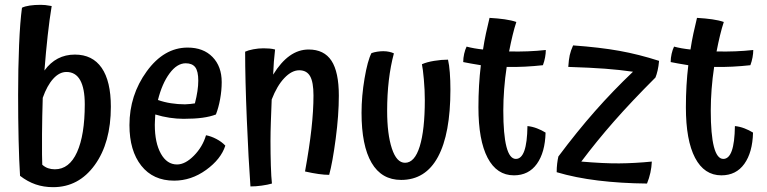

<svg xmlns="http://www.w3.org/2000/svg" viewBox="-20 -735 3174 795"><path d="M439 -293Q439 -144 372.5 -52Q306 40 200 40Q161 40 127.5 28.5Q94 17 63 -7Q59 -69 57 -157Q55 -245 55 -342Q55 -451 59 -547.5Q63 -644 71 -703Q83 -709 103 -712Q123 -715 149 -715Q159 -715 168 -714Q177 -713 194 -710Q185 -656 177.5 -588Q170 -520 164 -443Q188 -476 219.5 -492.5Q251 -509 290 -509Q363 -509 401 -454Q439 -399 439 -293ZM155 -53Q166 -43 179 -38.5Q192 -34 207 -34Q267 -34 299 -105Q331 -176 331 -303Q331 -369 312 -403Q293 -437 255 -437Q226 -437 200.5 -409Q175 -381 157 -330Q156 -292 155 -254Q154 -216 154 -180Q154 -120 154 -95.5Q154 -71 155 -53Z M634 -321Q659 -312 688 -307.5Q717 -303 746 -303Q755 -303 768 -304.5Q781 -306 787 -307Q794 -334 797.5 -357.5Q801 -381 801 -401Q801 -440 788.5 -456.5Q776 -473 749 -473Q713 -473 682 -431Q651 -389 634 -321ZM833 -175Q854 -171 876 -159.5Q898 -148 913 -132Q895 -76 833.5 -31.5Q772 13 701 13Q614 13 565 -49Q516 -111 516 -217Q516 -341 587.5 -439.5Q659 -538 757 -538Q822 -538 860 -499Q898 -460 898 -395Q898 -361 891.5 -325Q885 -289 874 -261Q851 -252 818.5 -247.5Q786 -243 740 -243Q712 -243 682 -247.5Q652 -252 623 -261Q622 -241 621.5 -233Q621 -225 621 -218Q621 -144 646 -99Q671 -54 713 -54Q747 -54 783 -90.5Q819 -127 833 -175Z M1100 -151Q1100 -98 1101.5 -49.5Q1103 -1 1106 25Q1089 30 1064 33.5Q1039 37 1017 37Q1009 -72 1002 -239.5Q995 -407 995 -521Q1008 -527 1029 -531Q1050 -535 1071 -535Q1084 -535 1096 -534Q1108 -533 1119 -530Q1116 -506 1114 -479.5Q1112 -453 1111 -426Q1143 -478 1179.5 -504Q1216 -530 1258 -530Q1322 -530 1352.5 -483.5Q1383 -437 1383 -339Q1383 -259 1370 -160.5Q1357 -62 1343 -11Q1324 -11 1299 -14.5Q1274 -18 1243 -25Q1261 -124 1269.5 -200.5Q1278 -277 1278 -340Q1278 -395 1264 -419.5Q1250 -444 1219 -444Q1188 -444 1157.5 -412Q1127 -380 1105 -323Q1103 -273 1101.5 -229.5Q1100 -186 1100 -151Z M1641 10Q1560 10 1518.5 -61Q1477 -132 1477 -268Q1477 -337 1489.5 -410.5Q1502 -484 1518 -515Q1529 -519 1542 -521Q1555 -523 1567 -523Q1580 -523 1591.5 -520.5Q1603 -518 1611 -514Q1597 -462 1590 -402.5Q1583 -343 1583 -276Q1583 -180 1602.5 -120.5Q1622 -61 1657 -61Q1697 -61 1718 -129Q1739 -197 1739 -321Q1739 -362 1735 -406.5Q1731 -451 1727 -469Q1747 -478 1777.5 -483Q1808 -488 1835 -488Q1840 -467 1842.5 -434.5Q1845 -402 1845 -364Q1845 -181 1793.5 -85.5Q1742 10 1641 10Z M2164 -213Q2184 -211 2203.5 -203.5Q2223 -196 2239 -186Q2237 -104 2203 -56.5Q2169 -9 2108 -9Q2037 -9 1999 -81.5Q1961 -154 1961 -291Q1961 -337 1963.5 -380.5Q1966 -424 1971 -465Q1947 -469 1929.5 -472Q1912 -475 1898 -478Q1898 -495 1902 -512.5Q1906 -530 1912 -542Q1927 -538 1944 -535Q1961 -532 1980 -530Q1985 -563 1992 -596Q1999 -629 2007 -661Q2042 -659 2070 -655Q2098 -651 2118 -644Q2110 -620 2102.5 -589Q2095 -558 2088 -522Q2127 -521 2165.5 -522.5Q2204 -524 2240 -528Q2240 -514 2237 -497.5Q2234 -481 2228 -465Q2192 -461 2153.5 -459Q2115 -457 2078 -458Q2071 -412 2067.5 -366Q2064 -320 2064 -277Q2064 -178 2077 -127.5Q2090 -77 2116 -77Q2139 -77 2151 -110.5Q2163 -144 2164 -213Z M2679 -66Q2678 -43 2673 -20Q2668 3 2659 25Q2551 24 2456.5 12.5Q2362 1 2285 -22Q2285 -41 2287 -57.5Q2289 -74 2292 -87Q2369 -190 2443.5 -274.5Q2518 -359 2601 -438Q2545 -446 2485.5 -450.5Q2426 -455 2333 -458Q2335 -488 2339 -506.5Q2343 -525 2353 -547Q2464 -539 2544.5 -524.5Q2625 -510 2709 -483Q2707 -461 2703 -443.5Q2699 -426 2694 -414Q2594 -314 2522 -232Q2450 -150 2387 -66Q2480 -58 2544 -58.5Q2608 -59 2679 -66Z M3023 -213Q3043 -211 3062.5 -203.5Q3082 -196 3098 -186Q3096 -104 3062 -56.5Q3028 -9 2967 -9Q2896 -9 2858 -81.5Q2820 -154 2820 -291Q2820 -337 2822.5 -380.5Q2825 -424 2830 -465Q2806 -469 2788.5 -472Q2771 -475 2757 -478Q2757 -495 2761 -512.5Q2765 -530 2771 -542Q2786 -538 2803 -535Q2820 -532 2839 -530Q2844 -563 2851 -596Q2858 -629 2866 -661Q2901 -659 2929 -655Q2957 -651 2977 -644Q2969 -620 2961.5 -589Q2954 -558 2947 -522Q2986 -521 3024.5 -522.5Q3063 -524 3099 -528Q3099 -514 3096 -497.5Q3093 -481 3087 -465Q3051 -461 3012.5 -459Q2974 -457 2937 -458Q2930 -412 2926.5 -366Q2923 -320 2923 -277Q2923 -178 2936 -127.5Q2949 -77 2975 -77Q2998 -77 3010 -110.5Q3022 -144 3023 -213Z"/></svg>

Font: Atma Medium
Style: Regular
Weight: 500
Designer: Gregori Vincens, Jeremie Hornus, Riccardo Olocco, Yoann Minet.
Foundry: black foundry
Version: Version 1.101;PS 1.100;hotconv 1.0.86;makeotf.lib2.5.63406